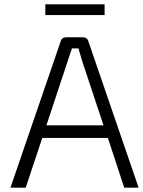

<svg xmlns="http://www.w3.org/2000/svg" viewBox="-20 -861 656 881"><path d="M188 -792V-841H460V-792ZM174 -228 98 0H28L259 -673Q264 -690 284 -690H359Q381 -690 386 -670L616 0H550L475 -228ZM357 -581 340 -639H310L193 -286H455Z"/></svg>

Font: Taylor Sans Light
Style: Regular
Weight: 300
Italic angle: -8°
Designer: Natanael Gama
Version: Version 1.001 September 8, 2015